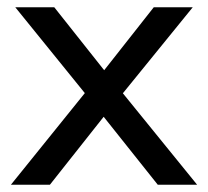

<svg xmlns="http://www.w3.org/2000/svg" viewBox="-20 -507 570 527"><path d="M10 0 231 -274V-229L22 -487H129L282 -294H250L402 -487H509L301 -231V-271L521 0H413L249 -206H280L117 0Z"/></svg>

Font: Nunito Sans 12pt ExtraLight 12pt Medium
Style: Regular
Weight: 500
Version: Version 3.101;gftools[0.9.27]